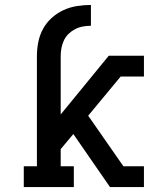

<svg xmlns="http://www.w3.org/2000/svg" viewBox="-20 -755 640 775"><path d="M76 0V-84H129V-528Q129 -557 134.5 -585Q140 -613 153.5 -638Q167 -663 188.5 -682.5Q210 -702 236 -714Q262 -726 290.5 -730.5Q319 -735 347 -735V-651Q331 -651 314.5 -648Q298 -645 283.5 -637.5Q269 -630 257 -618.5Q245 -607 238 -592Q231 -577 228 -561Q225 -545 225 -528V-293L419 -530H561V-446H467L336 -288L478 -84H561V0H424L370 -78L276 -214L225 -153V-84H278V0Z"/></svg>

Font: Iosevka Slab Medium Extended
Style: Regular
Weight: 500
Width: 7
Monospace: yes
Designer: Belleve Invis
Foundry: Belleve Invis
Version: Version 11.1.1; ttfautohint (v1.8.3)